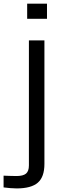

<svg xmlns="http://www.w3.org/2000/svg" viewBox="-102 -820 317 1046"><path d="M46 -717.5V-800H154V-717.5ZM-11.5 206.5Q-26.5 206.5 -46.8 204.8Q-67 203 -82.5 201V137Q-69 137.5 -50.2 138.2Q-31.5 139 -12.5 139Q24 139 39.8 125.8Q55.5 112.5 55.5 81V-600H140V73Q140 144 104 175.2Q68 206.5 -11.5 206.5Z"/></svg>

Font: Big Shoulders
Style: Regular
Weight: 400
Designer: Patric King
Foundry: XO Type Co
Version: Version 2.002